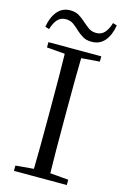

<svg xmlns="http://www.w3.org/2000/svg" viewBox="-138 -988 680 1049"><g transform="rotate(15 202.5 -463.5)"><path d="M15 -805Q24 -861 52 -894Q80 -927 124 -927Q154 -927 174.5 -914.5Q195 -902 212 -886Q230 -870 248 -857Q266 -844 292 -844Q320 -844 338 -863.5Q356 -883 367 -920L390 -913Q381 -856 353 -823.5Q325 -791 280 -791Q249 -791 229.5 -803Q210 -815 193 -830Q176 -847 157.5 -860.5Q139 -874 113 -874Q85 -874 67 -854.5Q49 -835 38 -798ZM53 0V-30L191 -42H212L352 -30V0ZM155 0Q157 -84 157.5 -168Q158 -252 158 -337V-391Q158 -476 157.5 -560.5Q157 -645 155 -728H249Q247 -645 246.5 -560.5Q246 -476 246 -391V-337Q246 -252 246.5 -168Q247 -84 249 0ZM53 -698V-728H352V-698L212 -687H191Z"/></g></svg>

Font: Noto Serif KR
Style: Regular
Weight: 400
Designer: Ryoko NISHIZUKA  (kana & ideographs); Frank Grießhammer (Latin, Greek & Cyrillic); Wenlong ZHANG  (bopomofo); Sandoll Co
Foundry: Adobe
Version: Version 2.003-H1;hotconv 1.1.1;makeotfexe 2.6.0